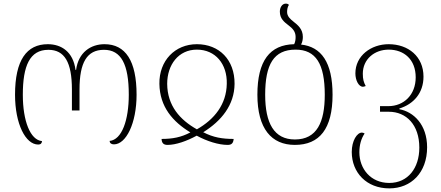

<svg xmlns="http://www.w3.org/2000/svg" viewBox="-20 -790 2436 1060"><path d="M191 8C205 8 211 1 212 -11C147 -17 106 -122 106 -267C106 -426 144 -515 247 -515C336 -515 377 -447 377 -296V-180H419V-296C419 -445 460 -515 554 -515C649 -515 691 -435 691 -267C691 -127 653 -18 585 -12C586 0 594 7 609 7C676 7 734 -109 734 -267C734 -454 673 -546 557 -546C482 -546 413 -502 400 -404H397C384 -504 319 -546 244 -546C127 -546 63 -458 63 -267C63 -106 121 8 191 8Z M905 10C951 10 1011 -11 1066 -41C1123 -10 1187 10 1237 10C1259 10 1268 0 1270 -23C1207 -23 1158 -31 1102 -60C1202 -122 1274 -210 1275 -327C1276 -460 1190 -546 1067 -546C946 -546 858 -455 860 -327C862 -200 934 -118 1031 -59C980 -32 933 -23 872 -23C873 -1 882 10 905 10ZM1067 -76C974 -128 904 -206 903 -327C903 -432 965 -516 1067 -516C1169 -516 1235 -437 1232 -327C1230 -214 1164 -131 1067 -76Z M1642 -544C1649 -556 1652 -571 1652 -586C1652 -629 1625 -651 1601 -670C1582 -685 1565 -700 1565 -724C1565 -738 1568 -753 1575 -763C1571 -768 1565 -770 1558 -770C1537 -770 1525 -748 1525 -726C1525 -686 1550 -668 1573 -650C1594 -634 1612 -617 1612 -586C1612 -571 1610 -558 1604 -546C1470 -543 1401 -455 1401 -267C1401 -79 1479 10 1608 10C1744 10 1816 -79 1816 -267C1816 -447 1753 -532 1642 -544ZM1608 -20C1493 -20 1444 -110 1444 -267C1444 -434 1491 -516 1612 -516C1724 -516 1773 -437 1773 -267C1773 -116 1730 -20 1608 -20Z M2129 250C2250 250 2338 163 2338 23C2338 -102 2263 -173 2185 -187V-191C2263 -215 2318 -276 2318 -367C2318 -478 2234 -546 2126 -546C2028 -546 1942 -482 1942 -385C1942 -347 1960 -311 1984 -311C1988 -311 1993 -313 1999 -315C1988 -336 1983 -352 1983 -383C1983 -463 2047 -516 2126 -516C2210 -516 2275 -462 2275 -363C2275 -267 2210 -204 2124 -204H2078V-173H2127C2223 -173 2295 -101 2295 25C2295 137 2233 220 2129 220C2026 220 1964 141 1964 51C1964 10 1974 -25 1993 -53C1988 -56 1983 -58 1978 -58C1951 -58 1922 -13 1922 49C1922 163 2004 250 2129 250Z"/></svg>

Font: Noto Serif Georgian ExtraLight
Style: Regular
Weight: 200
Designer: Monotype Design Team, Akaki Razmadze
Foundry: Google LLC
Version: Version 2.003